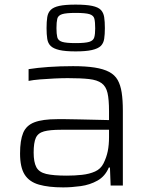

<svg xmlns="http://www.w3.org/2000/svg" viewBox="-20 -805 654 833"><path d="M254 8Q191 8 149 -4Q107 -16 87 -47.5Q67 -79 67 -139Q67 -196 80.5 -228.5Q94 -261 129.5 -274.5Q165 -288 228 -288Q240 -288 265 -288Q290 -288 323 -287Q356 -286 390 -285.5Q424 -285 453 -284V-322Q453 -373 446.5 -401.5Q440 -430 421 -444Q402 -458 366.5 -462Q331 -466 274 -466Q249 -466 216.5 -464.5Q184 -463 153.5 -460.5Q123 -458 104 -454V-505Q141 -511 191 -514.5Q241 -518 297 -518Q352 -518 390.5 -512Q429 -506 453.5 -493Q478 -480 490.5 -458Q503 -436 508 -403Q513 -370 513 -325V0H460L457 -78H452Q436 -40 403 -21.5Q370 -3 330 2.5Q290 8 254 8ZM270 -43Q304 -43 336 -46.5Q368 -50 392.5 -61Q417 -72 429 -96Q442 -122 447.5 -149Q453 -176 453 -210V-242H244Q197 -242 171 -235Q145 -228 135.5 -207Q126 -186 126 -143Q126 -102 137.5 -80Q149 -58 180 -50.5Q211 -43 270 -43ZM308 -582Q263 -582 237.5 -588Q212 -594 200 -605.5Q188 -617 185 -636.5Q182 -656 182 -683Q182 -711 185 -730.5Q188 -750 200 -762Q212 -774 237.5 -779.5Q263 -785 308 -785Q353 -785 379.5 -779.5Q406 -774 417.5 -762Q429 -750 432 -730.5Q435 -711 435 -683Q435 -656 432 -636.5Q429 -617 417 -605.5Q405 -594 379 -588Q353 -582 308 -582ZM308 -618Q350 -618 367.5 -623.5Q385 -629 389 -643Q393 -657 393 -682Q393 -709 389.5 -723.5Q386 -738 368.5 -743.5Q351 -749 308 -749Q267 -749 249.5 -743.5Q232 -738 228.5 -723.5Q225 -709 225 -683Q225 -658 228.5 -643.5Q232 -629 249.5 -623.5Q267 -618 308 -618Z"/></svg>

Font: Saira SemiExpanded Light
Style: Regular
Weight: 300
Width: 6
Designer: Hector Gatti with collaboration of the Omnibus-Type team
Foundry: Omnibus-Type
Version: Version 1.101